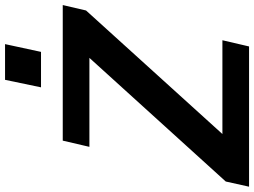

<svg xmlns="http://www.w3.org/2000/svg" viewBox="-152 -842 983 742"><g transform="rotate(-90 339.0 -471.5)"><path d="M-12 0 8 -90 533 -669 570 -617H142L166 -720H690L669 -630L149 -56L112 -103H554L530 0ZM372 -804 401 -943H539L509 -804Z"/></g></svg>

Font: Instrument Sans SemiBold
Style: Italic
Weight: 600
Italic angle: -13°
Designer: Rodrigo Fuenzalida
Foundry: fragTYPE
Version: Version 1.000;gftools[0.9.28]